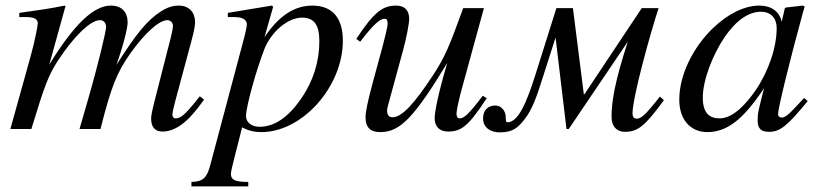

<svg xmlns="http://www.w3.org/2000/svg" viewBox="-20 -461 2938 686"><path d="M709 -105 694 -117 673 -91C643 -54 625 -38 608 -38C600 -38 596 -43 596 -54C596 -58 600 -76 606 -99L664 -315C673 -348 677 -369 677 -382C677 -416 656 -441 619 -441C599 -441 580 -436 556 -421C507 -390 466 -340 396 -229C423 -306 436 -362 436 -381C436 -417 416 -441 376 -441C315 -441 245 -375 156 -230L214 -439L211 -441C156 -430 128 -426 49 -415V-400H74C101 -400 115 -393 115 -378C115 -371 106 -320 90 -262L17 0H92C140 -158 154 -194 188 -246C244 -331 303 -389 337 -389C350 -389 359 -380 359 -364C359 -351 335 -245 291 -93L264 0H339C378 -154 398 -203 447 -272C497 -342 548 -389 578 -389C589 -389 598 -380 598 -368C598 -363 596 -350 591 -330L533 -103C523 -64 520 -47 520 -37C520 -7 534 9 560 9C607 9 651 -24 704 -98Z M956 -437 951 -441 794 -415V-400H818C834 -400 862 -397 862 -373C862 -368 858 -346 847 -306L732 126C720 173 707 188 664 189V205H867V189C820 189 805 182 805 160C805 146 828 64 845 -6C870 7 891 11 914 11C1060 11 1205 -151 1205 -316C1205 -394 1170 -441 1096 -441C1036 -441 979 -409 925 -328ZM1121 -313C1121 -243 1100 -170 1052 -103C1008 -41 960 -8 907 -8C879 -8 859 -24 859 -46C859 -80 895 -209 924 -284C947 -344 1006 -398 1059 -398C1104 -398 1121 -370 1121 -313Z M1705 -119C1654 -52 1638 -38 1622 -38C1615 -38 1611 -44 1611 -55C1611 -67 1621 -110 1626 -129L1709 -432H1635C1586 -298 1572 -260 1525 -189C1463 -95 1417 -42 1383 -42C1368 -42 1363 -52 1363 -67C1363 -71 1365 -80 1366 -83L1420 -281C1432 -324 1442 -378 1442 -393C1442 -424 1426 -441 1396 -441C1349 -441 1318 -421 1253 -322L1267 -312C1318 -379 1339 -394 1355 -394C1362 -394 1365 -388 1365 -377C1365 -365 1354 -322 1348 -299L1313 -170C1294 -101 1286 -61 1286 -42C1286 -5 1304 11 1339 11C1410 11 1460 -42 1578 -236C1546 -128 1533 -61 1533 -39C1533 -8 1551 9 1581 9C1629 9 1654 -11 1719 -110Z M2338 -116 2317 -90C2287 -53 2270 -37 2256 -37C2244 -37 2240 -44 2240 -56C2240 -113 2303 -340 2333 -432H2273L2068 -124H2066L2027 -432H1968L1893 -194C1862 -96 1832 -24 1793 -24C1783 -24 1791 -45 1783 -61C1775 -78 1762 -84 1749 -84C1728 -84 1706 -71 1706 -38C1706 -3 1735 12 1766 12C1813 12 1831 -6 1852 -32C1883 -69 1901 -127 1917 -177L1965 -327L2004 0H2012L2223 -312C2176 -167 2165 -97 2165 -44C2165 -6 2187 10 2212 10C2259 10 2284 -10 2352 -103Z M2853 -111 2826 -82C2796 -49 2783 -41 2774 -41C2766 -41 2760 -45 2760 -54C2760 -74 2802 -246 2849 -417C2852 -427 2853 -429 2855 -438L2848 -441L2787 -434L2784 -431L2773 -383C2765 -420 2736 -441 2693 -441C2638 -441 2580 -410 2530 -363C2459 -296 2407 -196 2407 -105C2407 -29 2451 11 2507 11C2577 11 2635 -33 2710 -146C2689 -64 2687 -56 2687 -31C2687 -2 2699 10 2727 10C2767 10 2791 -9 2866 -100ZM2755 -361C2755 -290 2725 -204 2678 -136C2648 -93 2601 -38 2551 -38C2515 -38 2491 -57 2491 -112C2491 -175 2526 -264 2568 -327C2610 -388 2654 -419 2699 -419C2734 -419 2755 -396 2755 -361Z"/></svg>

Font: STIXGeneral
Style: Italic
Weight: 400
Italic angle: -16.33°
Designer: MicroPress Inc., with final additions and corrections provided by Coen Hoffman, Elsevier (retired)
Version: Version 1.1.0